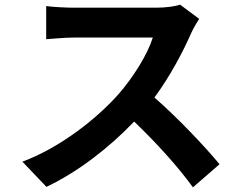

<svg xmlns="http://www.w3.org/2000/svg" viewBox="-20 -759 1040 823"><path d="M834 -678 752 -739C732 -732 692 -726 649 -726C604 -726 348 -726 296 -726C266 -726 205 -729 178 -733V-591C199 -592 254 -598 296 -598C339 -598 594 -598 635 -598C613 -527 552 -428 486 -353C392 -248 237 -126 76 -66L179 42C316 -23 449 -127 555 -238C649 -148 742 -46 807 44L921 -55C862 -127 741 -255 642 -341C709 -432 765 -538 799 -616C808 -636 826 -667 834 -678Z"/></svg>

Font: Source Han Sans KR
Style: Bold
Weight: 700
Designer: Ryoko NISHIZUKA 西塚涼子 (kana, bopomofo & ideographs); Paul D. Hunt (Latin, Greek & Cyrillic); Sandoll Communications 산돌커뮤니
Foundry: Adobe
Version: Version 2.004;hotconv 1.0.118;makeotfexe 2.5.65603